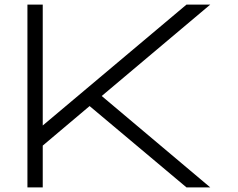

<svg xmlns="http://www.w3.org/2000/svg" viewBox="-20 -820 1040 840"><path d="M796 -800H900L425 -400L900 0H796L372 -356L167 -183V0H100V-127V-215V-800H167V-271Z"/></svg>

Font: Dune Rise
Style: Regular
Weight: 400
Version: Version 001.000